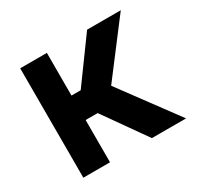

<svg xmlns="http://www.w3.org/2000/svg" viewBox="-120 -666 824 803"><g transform="rotate(-30 291.5 -264.0)"><path d="M397.5 0 253.4 -204.1H195.3V0H66.4V-528.3H195.3V-322.3H239.7L389.6 -528.3H552.2L359.4 -274.9L562.5 0Z"/></g></svg>

Font: Vazirmatn UI FD SemiBold
Style: Regular
Weight: 600
Designer: Saber Rastikerdar
Foundry: Saber Rastikerdar
Version: Version 33.003